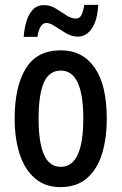

<svg xmlns="http://www.w3.org/2000/svg" viewBox="-20 -756 498 786"><path d="M417 -271Q417 -189 397.5 -126Q378 -63 336 -26.5Q294 10 227 10Q165 10 123 -26Q81 -62 60.5 -125.5Q40 -189 40 -271Q40 -401 85.5 -475.5Q131 -550 229 -550Q318 -550 367.5 -479Q417 -408 417 -271ZM138 -270Q138 -173 160 -123Q182 -73 229 -73Q321 -73 321 -271Q321 -467 229 -467Q181 -467 159.5 -418Q138 -369 138 -270ZM77 -605Q79 -636 87.5 -666Q96 -696 113.5 -715.5Q131 -735 161 -735Q186 -735 208.5 -721Q231 -707 251.5 -693.5Q272 -680 291 -680Q306 -680 313.5 -695Q321 -710 325 -736H382Q379 -673 356 -639.5Q333 -606 299 -606Q274 -606 250.5 -620Q227 -634 206 -648Q185 -662 170 -662Q142 -662 133 -605Z"/></svg>

Font: Noto Sans Lao UI ExtCond Med
Style: Regular
Weight: 500
Width: 2
Designer: Monotype Design Team
Foundry: Monotype Imaging Inc.
Version: Version 2.000; ttfautohint (v1.8.4.7-5d5b)